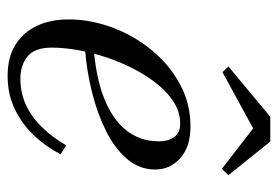

<svg xmlns="http://www.w3.org/2000/svg" viewBox="-133 -587 730 504"><g transform="rotate(90 232.0 -335.0)"><path d="M179 10Q131 10 98 -10.2Q65 -30.5 48 -66.5Q31 -102.5 31 -150Q31 -207.5 52 -264.2Q73 -321 111 -367.5Q149 -414 200.2 -442Q251.5 -470 311.5 -470Q365.5 -470 395.2 -443.2Q425 -416.5 425 -377Q425 -336 397 -303.2Q369 -270.5 322.2 -247.5Q275.5 -224.5 219.2 -210.8Q163 -197 106 -193V-216Q147.5 -219 184.8 -227.2Q222 -235.5 252.5 -249.5Q283 -263.5 305 -283.2Q327 -303 339 -329Q351 -355 351 -388Q351 -411 340 -427Q329 -443 304.5 -443Q276 -443 250.2 -427.5Q224.5 -412 202.2 -384.8Q180 -357.5 162 -323.2Q144 -289 131.2 -251.2Q118.5 -213.5 111.8 -176Q105 -138.5 105 -106Q105 -61 128.2 -42.2Q151.5 -23.5 186.5 -23.5Q224.5 -23.5 256.2 -38.5Q288 -53.5 314.2 -80.5Q340.5 -107.5 361.5 -143.5L385 -129Q365.5 -91 335.8 -59.5Q306 -28 266.8 -9Q227.5 10 179 10ZM169.5 -554 154.5 -569.5 286.5 -679.5H351.5L440 -569.5L423 -552.5L317 -634.5Z"/></g></svg>

Font: Bodoni Moda 9pt
Style: Italic
Weight: 400
Italic angle: -13°
Designer: Owen Earl
Foundry: indestructible type
Version: Version 2.005